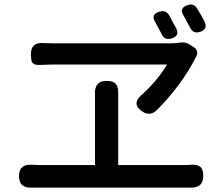

<svg xmlns="http://www.w3.org/2000/svg" viewBox="-20 -858 985 869"><path d="M835 -9Q823 -9 811 -9H485H159Q144 -9 129 -9Q66 -4 66 -61Q66 -118 128 -112Q139 -111 159 -111H410V-399Q410 -413 410 -427Q405 -492 463 -492Q494 -492 506 -476Q517 -461 515 -428Q515 -414 515 -399V-111H811Q832 -111 841 -112Q872 -115 886 -103.5Q900 -92 900 -62Q900 -4 835 -9ZM623 -354Q572 -389 625 -432Q694 -495 736 -566H229Q205 -566 159 -564Q134 -563 126 -575Q120 -584 120 -613Q120 -668 177 -663Q192 -662 222 -662H488H755Q776 -662 794 -665Q820 -670 844 -653L855 -646Q885 -626 864 -595Q863 -592 861 -589Q834 -536 788 -473Q739 -408 689 -359Q659 -330 623 -354ZM711 -705Q702 -723 682 -759Q661 -793 701 -805Q729 -814 744 -791Q746 -788 750 -781Q759 -764 763 -756Q771 -743 778 -729Q794 -696 757 -684Q724 -674 711 -705ZM840 -734Q837 -739 831.5 -749.5Q826 -760 823 -765Q821 -769 817 -776.5Q813 -784 811 -787Q789 -823 830 -835Q857 -844 871 -821Q885 -800 906 -760Q922 -726 886 -714Q854 -703 840 -734Z"/></svg>

Font: GenSenRounded JP M
Style: Regular
Weight: 500
Version: Version 1.501;PS 1;hotconv 16.6.51;makeotf.lib2.5.65220